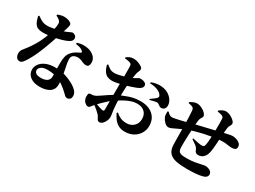

<svg xmlns="http://www.w3.org/2000/svg" viewBox="-51 -1526 3071 2310"><g transform="rotate(30 1485.0 -371.5)"><path d="M509 63Q425 63 377 24.5Q329 -14 329 -73Q329 -114 355 -150.5Q381 -187 432.5 -210Q484 -233 558 -233Q642 -233 701 -214Q760 -195 801 -173Q851 -148 884.5 -115Q918 -82 918 -44Q918 -11 901.5 3Q885 17 866 17Q850 17 838 7.5Q826 -2 811.5 -17.5Q797 -33 775 -51Q747 -76 708 -102Q669 -128 616 -145Q563 -162 494 -162Q434 -162 407 -139.5Q380 -117 380 -94Q380 -69 401.5 -53Q423 -37 474 -37Q508 -37 533 -46.5Q558 -56 572 -75Q586 -94 586 -123Q587 -147 585.5 -180.5Q584 -214 583.5 -249Q583 -284 583 -313Q583 -362 591.5 -397Q600 -432 621 -459Q652 -496 686.5 -514.5Q721 -533 744 -545Q745 -551 742 -557Q739 -563 732 -568Q717 -582 692 -590.5Q667 -599 635 -602L634 -619Q679 -635 721 -635Q763 -635 794 -627Q846 -612 877.5 -579Q909 -546 909 -501Q909 -475 899 -457.5Q889 -440 863 -440Q841 -440 822 -448.5Q803 -457 782 -465.5Q761 -474 731 -474Q711 -473 690.5 -465Q670 -457 661 -441Q651 -425 652.5 -400Q654 -375 658 -345Q662 -325 668.5 -293.5Q675 -262 681.5 -225Q688 -188 693 -149Q698 -110 698 -75Q698 -7 648 28Q598 63 509 63ZM148 -82Q119 -82 103.5 -105.5Q88 -129 88 -157Q88 -177 93.5 -193Q99 -209 114 -226Q150 -270 184.5 -320.5Q219 -371 248.5 -430.5Q278 -490 300 -560Q309 -590 315.5 -615.5Q322 -641 325.5 -664Q329 -687 329 -706Q329 -722 322.5 -733.5Q316 -745 303 -755Q291 -765 279 -771Q267 -777 260 -780V-794Q275 -802 300 -809Q325 -816 348 -816Q380 -816 405.5 -808Q431 -800 446 -787Q456 -780 457 -767.5Q458 -755 453.5 -735Q449 -715 439 -686Q429 -657 414 -615Q408 -597 396 -559.5Q384 -522 367 -472.5Q350 -423 328.5 -368Q307 -313 281.5 -258Q256 -203 227 -156Q207 -122 189 -102Q171 -82 148 -82ZM221 -522Q178 -522 149.5 -533.5Q121 -545 102.5 -576.5Q84 -608 70 -668L84 -675Q105 -660 125 -647.5Q145 -635 168 -627Q191 -619 223 -619Q248 -619 276 -623.5Q304 -628 330 -633.5Q356 -639 372 -643Q428 -658 460 -671Q492 -684 508 -692.5Q524 -701 532 -701Q549 -701 568 -688Q587 -675 587 -648Q587 -630 579 -619.5Q571 -609 557 -599Q533 -584 492.5 -570Q452 -556 404.5 -545.5Q357 -535 309 -528.5Q261 -522 221 -522Z M1665 19Q1616 19 1579.5 -0.5Q1543 -20 1517 -53.5Q1491 -87 1471 -129L1484 -140Q1509 -115 1546.5 -97.5Q1584 -80 1635 -80Q1695 -80 1734.5 -118Q1774 -156 1774 -219Q1774 -252 1760 -281.5Q1746 -311 1714.5 -330Q1683 -349 1631 -349Q1589 -349 1544 -333Q1499 -317 1455 -292Q1411 -267 1370 -240Q1342 -221 1309.5 -192.5Q1277 -164 1248.5 -134.5Q1220 -105 1199 -83Q1175 -58 1163 -40Q1151 -22 1134 -22Q1120 -22 1108.5 -28.5Q1097 -35 1086 -45Q1071 -61 1064 -79.5Q1057 -98 1057 -119Q1057 -151 1065 -160.5Q1073 -170 1097 -170Q1115 -169 1128.5 -173Q1142 -177 1157 -184Q1174 -193 1206 -215.5Q1238 -238 1278 -264.5Q1318 -291 1358 -311Q1429 -346 1500.5 -370.5Q1572 -395 1659 -395Q1727 -395 1779 -370.5Q1831 -346 1861 -300Q1891 -254 1891 -185Q1891 -133 1864 -86Q1837 -39 1786.5 -10Q1736 19 1665 19ZM1347 73Q1329 73 1319.5 60.5Q1310 48 1302.5 31Q1295 14 1280 -2Q1263 -19 1244.5 -35Q1226 -51 1208.5 -64.5Q1191 -78 1174 -90L1190 -111Q1210 -102 1231 -94Q1252 -86 1270.5 -80.5Q1289 -75 1302 -72Q1318 -69 1324 -74.5Q1330 -80 1330 -93Q1330 -141 1330 -217.5Q1330 -294 1330 -381Q1330 -410 1330.5 -454Q1331 -498 1331 -544.5Q1331 -591 1331 -630Q1331 -669 1330 -688Q1329 -713 1324 -720Q1319 -727 1305 -733Q1291 -739 1273 -742Q1255 -745 1231 -747L1229 -760Q1251 -778 1273.5 -787.5Q1296 -797 1327 -797Q1356 -797 1386.5 -786.5Q1417 -776 1439.5 -760.5Q1462 -745 1462 -730Q1462 -709 1453 -692.5Q1444 -676 1439 -652Q1435 -630 1430 -596Q1425 -562 1420.5 -521Q1416 -480 1413.5 -439Q1411 -398 1411 -363Q1411 -276 1414 -221.5Q1417 -167 1421.5 -135Q1426 -103 1429.5 -84Q1433 -65 1433 -48Q1433 -21 1420.5 7Q1408 35 1388.5 54Q1369 73 1347 73ZM1227 -435Q1194 -435 1166 -446.5Q1138 -458 1116.5 -488.5Q1095 -519 1081 -574L1094 -582Q1118 -562 1135.5 -550Q1153 -538 1171 -534Q1189 -530 1211 -530Q1236 -531 1269 -538Q1302 -545 1334.5 -554.5Q1367 -564 1392 -573Q1428 -587 1451.5 -599.5Q1475 -612 1488 -620.5Q1501 -629 1507 -629Q1511 -629 1525.5 -629Q1540 -629 1557 -624Q1574 -619 1587 -609Q1600 -599 1601 -578Q1601 -548 1559 -525Q1541 -515 1514.5 -505.5Q1488 -496 1458.5 -486Q1429 -476 1401 -468Q1387 -464 1355.5 -456Q1324 -448 1288.5 -441.5Q1253 -435 1227 -435ZM1903 -448Q1891 -448 1878.5 -456.5Q1866 -465 1853 -474Q1840 -483 1827 -481Q1809 -480 1781.5 -472.5Q1754 -465 1737 -461L1730 -472Q1740 -479 1755 -489.5Q1770 -500 1784 -511Q1798 -522 1804 -528Q1814 -539 1816.5 -548.5Q1819 -558 1811 -570Q1797 -594 1769 -609Q1741 -624 1708 -631Q1675 -638 1645 -637L1642 -653Q1672 -665 1709.5 -672Q1747 -679 1788 -674Q1840 -668 1879 -644Q1918 -620 1940 -585.5Q1962 -551 1963 -513Q1963 -487 1948.5 -467.5Q1934 -448 1903 -448Z M2537 33Q2449 33 2387.5 20Q2326 7 2293 -29Q2260 -65 2256 -134Q2255 -167 2254.5 -210Q2254 -253 2253.5 -302Q2253 -351 2252 -403Q2252 -457 2250.5 -510Q2249 -563 2245 -601Q2244 -622 2239 -631Q2234 -640 2223 -647Q2210 -654 2195 -657.5Q2180 -661 2164 -664L2162 -677Q2182 -690 2207.5 -701Q2233 -712 2254 -712Q2280 -712 2305.5 -702Q2331 -692 2352 -677Q2373 -662 2385.5 -645.5Q2398 -629 2398 -616Q2398 -605 2392.5 -596.5Q2387 -588 2380.5 -576.5Q2374 -565 2369 -545Q2366 -528 2363.5 -497.5Q2361 -467 2359 -430Q2356 -384 2354 -334Q2352 -284 2350.5 -241.5Q2349 -199 2350 -175Q2350 -145 2354.5 -126Q2359 -107 2371.5 -96Q2384 -85 2407.5 -81Q2431 -77 2470 -77Q2532 -77 2584 -85.5Q2636 -94 2670 -102.5Q2704 -111 2714 -111Q2737 -111 2759.5 -103.5Q2782 -96 2796.5 -81.5Q2811 -67 2811 -43Q2811 -23 2795.5 -8Q2780 7 2747 15Q2713 24 2659.5 28.5Q2606 33 2537 33ZM2095 -289Q2069 -289 2043 -314Q2017 -339 2002 -371Q1995 -386 1993.5 -406Q1992 -426 1993 -450L2007 -455Q2024 -435 2040.5 -425Q2057 -415 2076 -415Q2085 -415 2110 -420Q2135 -425 2169 -432.5Q2203 -440 2238 -449Q2273 -458 2303 -466Q2338 -476 2385 -487.5Q2432 -499 2482 -510.5Q2532 -522 2577.5 -533Q2623 -544 2654 -552Q2713 -566 2746.5 -573.5Q2780 -581 2796.5 -583.5Q2813 -586 2819 -586Q2846 -586 2875 -577Q2904 -568 2923.5 -549.5Q2943 -531 2943 -504Q2943 -477 2925.5 -467Q2908 -457 2878 -457Q2853 -457 2832 -461Q2811 -465 2782 -467.5Q2753 -470 2705 -466Q2661 -462 2608.5 -453.5Q2556 -445 2501.5 -433Q2447 -421 2396.5 -406.5Q2346 -392 2306 -375Q2246 -352 2205.5 -332Q2165 -312 2139 -300.5Q2113 -289 2095 -289ZM2573 -179Q2553 -179 2540.5 -188Q2528 -197 2520 -219Q2510 -247 2481 -269Q2452 -291 2420 -311L2424 -324Q2463 -314 2499 -307.5Q2535 -301 2550 -301Q2568 -301 2577.5 -305.5Q2587 -310 2593 -333Q2597 -349 2599.5 -379.5Q2602 -410 2604 -443Q2606 -476 2606 -495Q2607 -519 2607.5 -557.5Q2608 -596 2608 -636Q2608 -676 2606 -703Q2605 -729 2574 -739Q2560 -744 2546.5 -746Q2533 -748 2517 -751L2515 -764Q2536 -780 2559 -791.5Q2582 -803 2601 -803Q2635 -803 2667.5 -787Q2700 -771 2721.5 -749.5Q2743 -728 2743 -710Q2743 -699 2737.5 -689Q2732 -679 2725.5 -667Q2719 -655 2716 -636Q2713 -609 2709.5 -574.5Q2706 -540 2704 -501Q2702 -469 2699.5 -424.5Q2697 -380 2692.5 -338Q2688 -296 2680 -270Q2671 -232 2643 -205.5Q2615 -179 2573 -179Z"/></g></svg>

Font: Noto Serif TC ExtraBold
Style: Regular
Weight: 800
Designer: Ryoko NISHIZUKA 西塚涼子 (kana & ideographs); Frank Grießhammer (Latin, Greek & Cyrillic); Wenlong ZHANG 张文龙 (bopomofo); San
Foundry: Adobe
Version: Version 2.002-H1;hotconv 1.1.0;makeotfexe 2.6.0